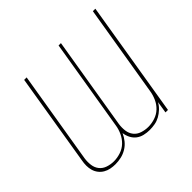

<svg xmlns="http://www.w3.org/2000/svg" viewBox="-174 -937 1148 1148"><g transform="rotate(-45 400.0 -363.5)"><path d="M193 8Q173 8 153 4Q133 0 116 -10Q99 -20 87 -35.5Q75 -51 69.5 -70Q64 -89 64 -109.5Q64 -130 68 -151L164 -735H185L88 -148Q84 -120 87.5 -93.5Q91 -67 106.5 -47.5Q122 -28 147.5 -19.5Q173 -11 200 -11Q228 -11 257 -20.5Q286 -30 307.5 -50.5Q329 -71 342 -99Q355 -127 359 -155L455 -735H475L378 -148Q374 -120 377.5 -93.5Q381 -67 396.5 -47.5Q412 -28 438 -19.5Q464 -11 491 -11Q519 -11 548 -20.5Q577 -30 598.5 -50.5Q620 -71 632.5 -99Q645 -127 649 -155L745 -735H766L645 0H624L636 -75Q625 -55 607.5 -38.5Q590 -22 570 -11Q550 0 528 4Q506 8 484 8Q460 8 437 2.5Q414 -3 396.5 -16.5Q379 -30 368.5 -50.5Q358 -71 355 -94Q345 -71 328.5 -50.5Q312 -30 289.5 -16.5Q267 -3 242.5 2.5Q218 8 194 8Z"/></g></svg>

Font: Iosevka Aile Thin Oblique
Style: Regular
Weight: 100
Italic angle: -9°
Designer: Belleve Invis
Foundry: Belleve Invis
Version: Version 31.1.0; ttfautohint (v1.8.4)